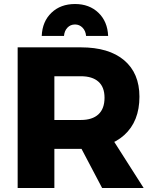

<svg xmlns="http://www.w3.org/2000/svg" viewBox="-20 -937 764 957"><path d="M383 -701Q523 -701 599 -636.5Q675 -572 675 -455Q675 -332 599 -263.5Q523 -195 383 -195H251V0H68V-701ZM383 -339Q440 -339 470.5 -367Q501 -395 501 -450Q501 -503 470.5 -530Q440 -557 383 -557H251V-339ZM351 -262H529L696 0H489ZM299 -758H188Q191 -830 236.5 -873.5Q282 -917 354 -917Q425 -917 470.5 -873.5Q516 -830 519 -758H409Q407 -783 391.5 -799Q376 -815 354 -815Q331 -815 316 -799Q301 -783 299 -758Z"/></svg>

Font: Alexandria
Style: Bold
Weight: 700
Designer: Mohamed Gaber
Foundry: Kief Type Foundry
Version: Version 5.100